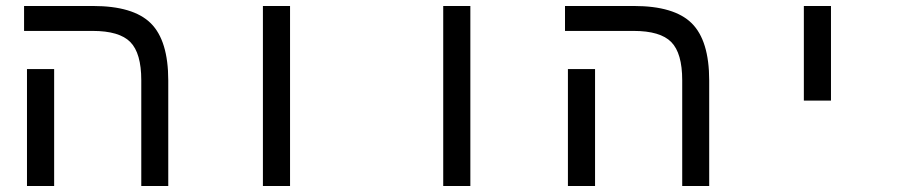

<svg xmlns="http://www.w3.org/2000/svg" viewBox="-20 -619 3040 639"><path d="M160.2 0H69.8V-389.2H160.2ZM540 0H450.2V-352.1Q450.2 -441.9 413.8 -479Q377.4 -516.1 288.1 -516.1H60.1V-599.1H289.1Q423.8 -599.1 481.9 -541.5Q540 -483.9 540 -351.1Z M855 -599.1H945.3V0H855Z M1455.1 -599.1H1545.4V0H1455.1Z M1960.4 0H1870.1V-389.2H1960.4ZM2340.3 0H2250.5V-352.1Q2250.5 -441.9 2214.1 -479Q2177.7 -516.1 2088.4 -516.1H1860.4V-599.1H2089.4Q2224.1 -599.1 2282.2 -541.5Q2340.3 -483.9 2340.3 -351.1Z M2655.3 -599.1H2745.6V-284.2H2655.3Z"/></svg>

Font: Cousine
Style: Regular
Weight: 400
Monospace: yes
Designer: Steve Matteson
Foundry: Ascender Corporation
Version: Version 1.20